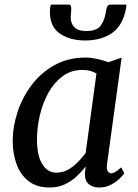

<svg xmlns="http://www.w3.org/2000/svg" viewBox="-20 -824 613 854"><path d="M456 -93.5Q453 -70 459.8 -61.5Q466.5 -53 475 -53Q490 -53 519 -79.5L533 -53.5Q529 -46.5 513.8 -31.2Q498.5 -16 474.8 -3Q451 10 421 10Q392.5 10 374.8 -5Q357 -20 357.5 -53.5L361.5 -83.5Q343.5 -61 320.8 -39.5Q298 -18 268.2 -4Q238.5 10 200 10Q144.5 10 108.2 -17.5Q72 -45 54.2 -92.2Q36.5 -139.5 36.5 -198Q36.5 -260 57.8 -325Q79 -390 120.2 -445.2Q161.5 -500.5 222.2 -534.2Q283 -568 361.5 -568Q384.5 -568 412.8 -561.8Q441 -555.5 462 -547.5L521 -567.5ZM409 -497Q382.5 -513 347 -513Q296.5 -513 258.8 -485.2Q221 -457.5 195.5 -411.8Q170 -366 157.2 -311.2Q144.5 -256.5 144.5 -203.5Q144.5 -131.5 168.2 -93.8Q192 -56 230 -56Q260 -56 284.8 -70.5Q309.5 -85 328.5 -105.2Q347.5 -125.5 361 -143.5ZM286.5 -803.5Q293.5 -803.5 295.2 -797.8Q297 -792 297 -784Q297 -775 295.8 -765Q294.5 -755 294.5 -746.5Q294.5 -719 311.2 -702.5Q328 -686 364 -686Q411.5 -686 429 -711.5Q446.5 -737 451 -772Q452.5 -783.5 456.5 -793.5Q460.5 -803.5 469.5 -803.5H542Q542 -800 541.8 -796.5Q541.5 -793 541 -788.5Q527.5 -712.5 479.8 -678.2Q432 -644 358.5 -644Q291.5 -644 246.8 -674.2Q202 -704.5 202 -770.5Q202 -778.5 202.8 -786.8Q203.5 -795 206 -803.5Z"/></svg>

Font: Merriweather
Style: Italic
Weight: 400
Italic angle: -7.8°
Designer: Eben Sorkin
Foundry: Eben Sorkin
Version: Version 2.100